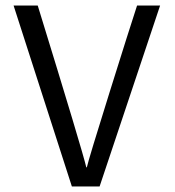

<svg xmlns="http://www.w3.org/2000/svg" viewBox="-20 -672 629 692"><path d="M29 -652H116Q278 -126 291 -69H293Q300 -100 374.5 -338Q449 -576 474 -652H557L339 0H239Z"/></svg>

Font: Cairo
Style: Regular
Weight: 400
Designer: Mohamed Gaber, the designers of Titillium
Foundry: Kief Type Foundry
Version: Version 2.009; ttfautohint (v1.5.33-1714) -l 8 -r 50 -G 200 